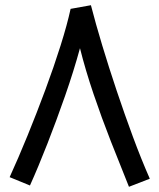

<svg xmlns="http://www.w3.org/2000/svg" viewBox="-20 -701 612 737"><path d="M329 -681Q347 -611 372.5 -526.5Q398 -442 428 -352.5Q458 -263 490 -176.5Q522 -90 555 -15L475 16Q441 -68 405.5 -158.5Q370 -249 339 -340.5Q308 -432 287 -516Q263 -428 230 -333.5Q197 -239 162 -149.5Q127 -60 95 11L17 -21Q50 -93 85.5 -180Q121 -267 154 -356Q187 -445 212.5 -526Q238 -607 251 -667Z"/></svg>

Font: Noto Sans Living
Style: Regular
Weight: 400
Designer: Monotype Design Team
Foundry: Monotype Imaging Inc.
Version: Version 2.013; ttfautohint (v1.8.4.7-5d5b)